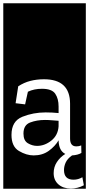

<svg xmlns="http://www.w3.org/2000/svg" viewBox="-32 -937 543 1170"><path d="M-12 213V-917H491V213ZM479 192 470 143Q445 158 416 158Q358 158 358 99Q358 76 368.5 53Q379 30 407 10Q442 8 464 -5L463 -51Q450 -45 433 -45Q395 -45 395 -93V-305Q395 -454 236 -454Q192 -454 153 -444Q114 -434 79 -411L63 -308L121 -301L138 -378Q175 -396 224 -396Q284 -396 304.5 -366Q325 -336 325 -288V-248Q307 -250 286.5 -251Q266 -252 246 -252Q171 -252 104.5 -225.5Q38 -199 38 -115Q38 -44 83.5 -17Q129 10 173 10Q227 10 265.5 -18Q304 -46 325 -82V-80Q327 -18 366 1Q335 20 315 50Q295 80 295 118Q295 161 324 186.5Q353 212 400 212Q441 212 479 192ZM325 -167Q321 -112 280.5 -80Q240 -48 194 -48Q165 -48 138 -64Q111 -80 111 -123Q111 -175 151.5 -190.5Q192 -206 242 -206Q264 -206 285 -204Q306 -202 325 -201Z"/></svg>

Font: Zilla Slab Highlight
Style: Regular
Weight: 400
Designer: Typotheque Type Foundry
Foundry: Typotheque type foundry
Version: Version 1.1; 2017; ttfautohint (v1.6)